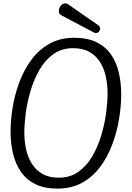

<svg xmlns="http://www.w3.org/2000/svg" viewBox="-20 -1094 774 1128"><path d="M318 14Q241 14 188 -12Q135 -38 103 -84.5Q71 -131 56.5 -191.5Q42 -252 42 -321Q42 -388 54.5 -464Q67 -540 94 -612Q121 -684 164.5 -743Q208 -802 270.5 -837Q333 -872 416 -872Q494 -872 547 -846Q600 -820 632 -774Q664 -728 678 -668Q692 -608 692 -539Q692 -471 679.5 -395Q667 -319 640 -246.5Q613 -174 569.5 -115Q526 -56 463.5 -21Q401 14 318 14ZM326 -50Q392 -50 440.5 -84.5Q489 -119 522 -175.5Q555 -232 575 -299Q595 -366 603.5 -431Q612 -496 612 -546Q612 -596 602 -643Q592 -690 568.5 -728Q545 -766 506 -788.5Q467 -811 409 -811Q343 -811 294.5 -776.5Q246 -742 213 -685.5Q180 -629 160 -562Q140 -495 131.5 -430Q123 -365 123 -315Q123 -265 133 -218Q143 -171 166.5 -133Q190 -95 229 -72.5Q268 -50 326 -50ZM543 -900Q538 -900 534 -902L346 -1001Q333 -1008 329.5 -1014Q326 -1020 326 -1031Q326 -1045 336.5 -1059.5Q347 -1074 364 -1074Q366 -1074 370 -1073.5Q374 -1073 377 -1071L560 -944Q562 -943 565 -937.5Q568 -932 568 -926Q568 -916 561 -908Q554 -900 543 -900Z"/></svg>

Font: Kite One
Style: Regular
Weight: 400
Designer: Eduardo Rodriguez Tunni
Foundry: Eduardo Rodriguez Tunni
Version: Version 1.002; ttfautohint (v1.8.4.7-5d5b);gftools[0.9.23]